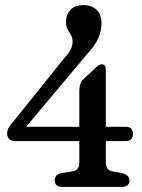

<svg xmlns="http://www.w3.org/2000/svg" viewBox="-20 -734 556 754"><path d="M291.5 -377Q291.5 -406 304.5 -420L354 -466.5Q369 -481.5 379.5 -481.5Q395.5 -481.5 395.5 -460V-236H474Q502 -236 502 -208.5Q502 -180 473.5 -180H395.5V-96Q395.5 -67 419 -61.5L462.5 -53.5Q488.5 -45 488.5 -26Q488.5 0 458 0H224.5Q195 0 195 -26Q195 -48 220.5 -54L267.5 -61.5Q291.5 -66 291.5 -96V-180H41.5Q8 -180 8 -210.5Q8 -231 31 -255L235.5 -509.5Q252 -526.5 258.5 -541.2Q265 -556 265 -570.5Q265 -586 258.5 -596.5Q252 -607 245.5 -618.5Q239 -630 239 -649Q239 -677 257 -695.5Q275 -714 308 -714Q340 -714 359.2 -695.5Q378.5 -677 378.5 -643Q378.5 -613 366.5 -584.8Q354.5 -556.5 319 -518L82.5 -236H291.5Z"/></svg>

Font: Fraunces 144pt SuperSoft
Style: Regular
Weight: 400
Version: Version 1.000;[b76b70a41]